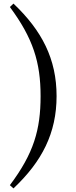

<svg xmlns="http://www.w3.org/2000/svg" viewBox="-20 -842 425 1069"><path d="M206 -307C206 -120 168 12 35 189L55 207C214 57 295 -101 295 -307C295 -513 214 -671 55 -822L35 -803C164 -629 206 -495 206 -307Z"/></svg>

Font: Noto Serif CJK SC SemiBold
Style: Regular
Weight: 600
Designer: Ryoko NISHIZUKA 西塚涼子 (kana & ideographs); Frank Grießhammer (Latin, Greek & Cyrillic); Wenlong ZHANG 张文龙 (bopomofo); San
Foundry: Adobe
Version: Version 2.001;hotconv 1.1.0;makeotfexe 2.6.0